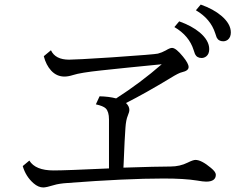

<svg xmlns="http://www.w3.org/2000/svg" viewBox="-20 -889 1040 837"><path d="M202.1 -669.9Q221.2 -628.9 281.2 -628.9Q311 -628.9 455.1 -638.2L470.7 -639.2Q655.8 -651.9 668.5 -655.3Q685.5 -659.7 703.1 -669.4Q720.7 -680.2 730 -680.2Q747.1 -680.2 777.8 -642.1Q802.2 -612.3 802.2 -596.7Q802.2 -580.6 773.4 -574.2Q759.3 -571.3 723.1 -548.8Q615.2 -483.4 529.3 -439.9Q543.9 -425.8 543.9 -409.7Q543.9 -400.9 537.1 -384.8Q529.3 -366.7 526.9 -332.5Q523.4 -288.6 519 -175.8L518.1 -158.2Q666 -163.1 723.1 -163.1Q764.2 -163.1 798.3 -180.2Q821.8 -191.9 832 -191.9Q857.9 -191.9 899.4 -157.2Q920.9 -139.6 920.9 -127.4Q920.9 -97.2 878.4 -97.2Q866.2 -97.2 837.9 -102.1Q784.2 -110.8 693.4 -110.8Q528.8 -110.8 274.4 -91.3Q236.8 -88.9 214.8 -82Q181.6 -71.8 168.5 -71.8Q147.5 -71.8 126.5 -89.8Q92.3 -119.6 79.1 -165L107.9 -189Q134.3 -146 213.4 -146Q266.1 -146 455.1 -154.8V-368.2Q455.1 -402.3 440.9 -416.5Q429.7 -427.2 397.9 -434.1L414.1 -469.2Q455.1 -468.3 486.3 -460Q593.3 -528.8 685.1 -608.9Q524.9 -593.3 420.9 -582Q330.1 -572.3 298.8 -562Q277.3 -555.2 261.2 -555.2Q227.1 -555.2 203.1 -581.1Q180.7 -605.5 170.9 -644ZM761.2 -795.9Q815.9 -776.4 850.6 -747.6Q892.1 -712.4 892.1 -674.8Q892.1 -653.3 878.9 -643.1Q869.6 -636.2 858.9 -636.2Q838.4 -636.2 830.1 -653.3Q828.6 -656.2 824.2 -670.4Q804.7 -733.4 740.2 -771ZM855 -869.1Q910.2 -849.6 944.8 -820.3Q986.3 -785.2 986.3 -747.6Q986.3 -726.6 973.1 -715.8Q963.9 -709 953.1 -709Q932.6 -709 924.3 -726.1Q922.9 -729 918.5 -743.2Q898.4 -806.6 834 -844.2Z"/></svg>

Font: BIZ UDMincho
Style: Regular
Weight: 400
Monospace: yes
Designer: TypeBank Co., Ltd.
Foundry: Morisawa Inc.
Version: Version 1.06